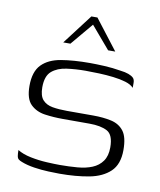

<svg xmlns="http://www.w3.org/2000/svg" viewBox="-70 -625 571 687"><g transform="rotate(10 216.0 -282.0)"><path d="M192 5Q177 5 151.5 4Q126 3 99.5 -1Q73 -5 53 -13Q45 -16 40.5 -19.5Q36 -23 34.5 -31Q33 -39 33 -53Q52 -41 81.5 -35Q111 -29 140.5 -27.5Q170 -26 188 -26Q221 -26 251.5 -28.5Q282 -31 305 -40.5Q328 -50 341.5 -69Q355 -88 355 -119Q355 -165 331.5 -177.5Q308 -190 267 -190H170Q136 -190 104.5 -194.5Q73 -199 52.5 -219Q32 -239 32 -286Q32 -338 57 -363.5Q82 -389 127 -396.5Q172 -404 231 -404Q253 -404 283.5 -402.5Q314 -401 343 -396Q361 -394 373 -389.5Q385 -385 391 -379Q397 -373 397 -361V-343Q387 -354 367 -360Q347 -366 321.5 -369Q296 -372 269.5 -373Q243 -374 220 -374Q185 -374 152 -369.5Q119 -365 98.5 -347.5Q78 -330 78 -289Q78 -258 91 -243.5Q104 -229 127 -225Q150 -221 179 -221H275Q312 -221 341 -214.5Q370 -208 386.5 -186.5Q403 -165 403 -118Q403 -66 375 -39.5Q347 -13 299.5 -4Q252 5 192 5ZM124 -460 207 -569H229L313 -460H287L218 -541L150 -460Z"/></g></svg>

Font: Genos Light
Style: Regular
Weight: 300
Designer: Robert E. Leuschke
Foundry: Robert E. Leuschke
Version: Version 1.010